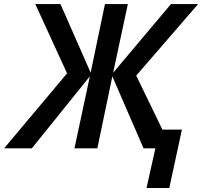

<svg xmlns="http://www.w3.org/2000/svg" viewBox="-73 -734 1000 950"><path d="M695.8 0H637.2L482.9 -356L408.7 0H295.4L371.6 -356.4L84.5 0H-52.7L258.8 -371.1L101.6 -713.9H226.1L375.5 -374.5L446.3 -713.9H559.6L486.8 -374L772.9 -713.9H907.2L601.1 -359.9L730.5 -92.8H827.1L764.6 196.3H651.9Z"/></svg>

Font: Viking Open Sans Light
Style: Bold Italic
Weight: 600
Italic angle: -12°
Foundry: Ascender Corporation
Version: Version 2.000